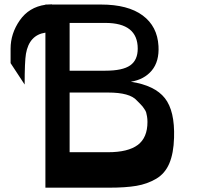

<svg xmlns="http://www.w3.org/2000/svg" viewBox="-20 -868 1015 888"><path d="M585 -490Q696 -473 742.5 -414Q789 -355 785 -231Q783 -159 763 -112Q743 -65 702 -41Q661 -17 611 -8.5Q561 0 486 0H190V-717Q115 -706 100 -619Q94 -583 94 -477L29 -576V-643Q29 -713 71.5 -774Q114 -835 190 -846V-847H199Q206 -848 220 -848V-847H447Q572 -847 640 -796.5Q708 -746 713 -655Q717 -584 682 -542Q647 -500 585 -490ZM302 -762V-541H467Q547 -541 582 -565.5Q617 -590 617 -643Q617 -762 467 -762ZM480 -164Q572 -164 617 -197.5Q662 -231 662 -304Q662 -318 660 -329.5Q658 -341 656 -348Q654 -355 647.5 -364Q641 -373 639 -376Q637 -379 626.5 -389.5Q616 -400 613 -403Q581 -440 480 -440H302V-164Z"/></svg>

Font: OpenDyslexic
Style: Regular
Weight: 400
Designer: Abbie Gonzalez
Version: Version 0.920;hotconv 1.0.109;makeotfexe 2.5.65596